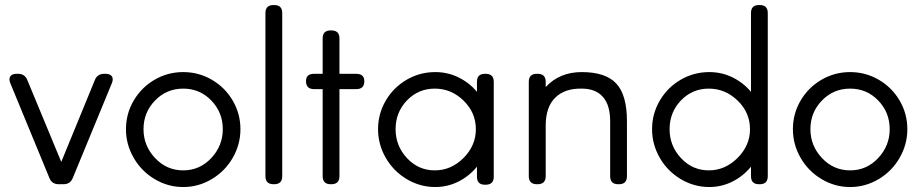

<svg xmlns="http://www.w3.org/2000/svg" viewBox="-20 -734 3670 765"><path d="M232.9 0H213.9Q186.5 0 176.8 -24.9L21 -402.8Q14.2 -419.4 21 -429.7Q27.8 -439.9 45.9 -439.9H51.8Q79.1 -439.9 88.9 -415L224.1 -88.9L357.9 -415Q367.7 -439.9 395 -439.9H400.9Q418.9 -439.9 425.8 -429.7Q432.6 -419.4 425.8 -402.8L270 -24.9Q260.3 0 232.9 0Z M481.9 -219.2Q481.9 -280.8 512.7 -333.3Q543.5 -385.7 595.9 -416.3Q648.4 -446.8 710 -446.8Q771.5 -446.8 824 -416.3Q876.5 -385.7 907.2 -333.3Q938 -280.8 938 -219.2Q938 -158.7 907.5 -105.5Q877 -52.2 824 -20.5Q771 11.2 710 11.2Q648.9 11.2 595.9 -20.5Q543 -52.2 512.5 -105.5Q481.9 -158.7 481.9 -219.2ZM551.8 -219.2Q551.8 -153.3 597.9 -104.2Q644 -55.2 710 -55.2Q775.9 -55.2 821.8 -104.2Q867.7 -153.3 867.7 -219.2Q867.7 -286.1 822 -333.5Q776.4 -380.9 710 -380.9Q643.6 -380.9 597.7 -333.5Q551.8 -286.1 551.8 -219.2Z M1072.8 0H1069.8Q1037.6 0 1037.6 -32.2V-682.1Q1037.6 -713.9 1069.8 -713.9H1072.8Q1104.5 -713.9 1104.5 -682.1V-32.2Q1104.5 0 1072.8 0Z M1431.6 -410.2Q1431.6 -378.9 1399.4 -378.9H1332.5V-32.2Q1332.5 0 1300.3 0H1297.4Q1265.6 0 1265.6 -32.2V-378.9H1231.4Q1199.2 -378.9 1199.2 -411.1Q1199.2 -439.9 1231.4 -439.9H1265.6V-581.1Q1265.6 -612.8 1297.4 -612.8H1300.3Q1332.5 -612.8 1332.5 -581.1V-439.9H1399.4Q1431.6 -439.9 1431.6 -410.2Z M1714.4 11.2Q1653.3 11.2 1600.3 -20.5Q1547.4 -52.2 1516.8 -105.5Q1486.3 -158.7 1486.3 -219.2Q1486.3 -280.8 1517.1 -333.3Q1547.9 -385.7 1600.3 -416.3Q1652.8 -446.8 1714.4 -446.8Q1763.7 -446.8 1806.6 -425.8Q1849.6 -404.8 1880.4 -368.2V-408.2Q1880.4 -439.9 1912.1 -439.9H1915Q1947.3 -439.9 1947.3 -408.2V-29.8Q1947.3 2 1915 2H1912.1Q1880.4 2 1880.4 -29.8V-69.8Q1849.6 -32.2 1806.4 -10.5Q1763.2 11.2 1714.4 11.2ZM1712.4 -55.2Q1777.3 -55.2 1826.7 -104.5Q1876 -153.8 1876 -219.2Q1876 -285.2 1827.1 -333Q1778.3 -380.9 1712.4 -380.9Q1646.5 -380.9 1601.3 -333.7Q1556.2 -286.6 1556.2 -219.2Q1556.2 -152.8 1601.6 -104Q1647 -55.2 1712.4 -55.2Z M2122.1 0H2119.1Q2086.9 0 2086.9 -32.2V-408.2Q2086.9 -439.9 2119.1 -439.9H2122.1Q2154.3 -439.9 2154.3 -408.2V-387.2Q2209.5 -446.8 2297.9 -446.8Q2393.1 -446.8 2435.5 -401.1Q2478 -355.5 2478 -251V-32.2Q2478 0 2446.3 0H2442.9Q2411.1 0 2411.1 -32.2V-251Q2411.1 -315.4 2382.1 -348.1Q2353 -380.9 2297.9 -380.9Q2230 -382.3 2192.1 -344.7Q2154.3 -307.1 2154.3 -233.9V-32.2Q2154.3 0 2122.1 0Z M3007.3 0H3003.9Q2972.2 0 2972.2 -32.2V-69.8Q2941.4 -32.2 2898.2 -10.5Q2855 11.2 2806.2 11.2Q2745.1 11.2 2692.1 -20.5Q2639.2 -52.2 2608.6 -105.5Q2578.1 -158.7 2578.1 -219.2Q2578.1 -280.8 2608.9 -333.3Q2639.6 -385.7 2692.1 -416.3Q2744.6 -446.8 2806.2 -446.8Q2855.5 -446.8 2898.4 -425.8Q2941.4 -404.8 2972.2 -368.2V-682.1Q2972.2 -713.9 3003.9 -713.9H3007.3Q3039.1 -713.9 3039.1 -682.1V-32.2Q3039.1 0 3007.3 0ZM2804.2 -55.2Q2869.1 -55.2 2918.7 -104.7Q2968.3 -154.3 2968.3 -219.2Q2968.3 -285.2 2919.2 -333Q2870.1 -380.9 2804.2 -380.9Q2738.3 -380.9 2693.1 -333.7Q2647.9 -286.6 2647.9 -219.2Q2647.9 -152.8 2693.4 -104Q2738.8 -55.2 2804.2 -55.2Z M3139.2 -219.2Q3139.2 -280.8 3169.9 -333.3Q3200.7 -385.7 3253.2 -416.3Q3305.7 -446.8 3367.2 -446.8Q3428.7 -446.8 3481.2 -416.3Q3533.7 -385.7 3564.5 -333.3Q3595.2 -280.8 3595.2 -219.2Q3595.2 -158.7 3564.7 -105.5Q3534.2 -52.2 3481.2 -20.5Q3428.2 11.2 3367.2 11.2Q3306.2 11.2 3253.2 -20.5Q3200.2 -52.2 3169.7 -105.5Q3139.2 -158.7 3139.2 -219.2ZM3209 -219.2Q3209 -153.3 3255.1 -104.2Q3301.3 -55.2 3367.2 -55.2Q3433.1 -55.2 3479 -104.2Q3524.9 -153.3 3524.9 -219.2Q3524.9 -286.1 3479.2 -333.5Q3433.6 -380.9 3367.2 -380.9Q3300.8 -380.9 3254.9 -333.5Q3209 -286.1 3209 -219.2Z"/></svg>

Font: Arcon Rounded-
Style: Regular
Weight: 400
Designer: M. Zarth
Foundry: martin zarth - visuelle & digitale kommunikation
Version: Version 1.110;PS 001.110;hotconv 1.0.70;makeotf.lib2.5.58329